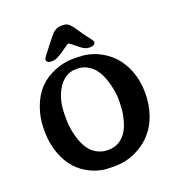

<svg xmlns="http://www.w3.org/2000/svg" viewBox="-157 -1002 1052 1148"><g transform="rotate(-20 369.0 -428.0)"><path d="M199.7 -371.6V-341.8Q199.7 -340.3 199.7 -338.4Q199.7 -291 212.9 -239.3Q239.3 -134.3 301.8 -101.1Q334 -83.5 368.7 -83.5H376Q443.8 -83.5 485.8 -140.6Q507.8 -170.9 520.5 -219.7Q533.2 -268.6 533.2 -308.1L534.2 -322.8V-352.5Q534.2 -387.7 520.5 -443.4Q495.1 -543.9 438 -581.1Q403.3 -603.5 365.2 -603.5L357.4 -603H350.1Q318.4 -603 290.3 -584.7Q262.2 -566.4 244.1 -538.6Q199.7 -470.2 199.7 -371.6ZM246.1 -697.3H234.4Q204.6 -697.3 204.6 -718.3V-722.2Q204.6 -727.1 252 -787.4Q299.3 -847.7 307.1 -855Q331.5 -877.4 360.8 -877.4H374.5Q397.9 -877.4 413.1 -862.3Q428.2 -847.2 451.2 -812.5Q474.1 -777.8 494.6 -752Q515.1 -726.1 515.1 -721.7Q515.1 -697.3 481.9 -697.3H474.6Q449.7 -697.3 420.4 -721.7Q370.6 -763.2 366 -763.2Q361.3 -763.2 336.9 -745.6L309.6 -726.1Q266.1 -697.3 246.1 -697.3ZM53.2 -312V-335.4Q53.2 -403.3 77.4 -469.2Q101.6 -535.2 142.1 -577.1Q182.6 -619.1 241.7 -643.3Q300.8 -667.5 358.4 -667.5H381.8H384.3Q457 -667.5 514.6 -640.6Q626 -589.4 671.4 -472.2Q696.8 -407.2 696.8 -335V-323.2Q696.8 -254.9 675.3 -191.9Q632.8 -67.4 515.1 -10.3Q451.2 21 380.4 21H345.7Q344.7 21 343.8 21Q285.6 21 229.5 -4.9Q121.6 -54.2 78.1 -173.8Q53.2 -241.7 53.2 -312Z"/></g></svg>

Font: Averia Serif Libre RX
Style: Bold
Weight: 700
Version: Version 1.002